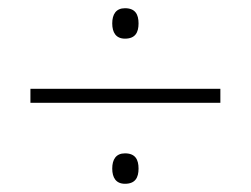

<svg xmlns="http://www.w3.org/2000/svg" viewBox="-20 -586 610 467"><path d="M284 -492C309 -492 317 -507 317 -529C317 -551 309 -566 284 -566C262 -566 253 -551 253 -529C253 -507 262 -492 284 -492ZM54 -336H516V-370H54ZM284 -139C309 -139 317 -154 317 -176C317 -198 309 -213 284 -213C262 -213 253 -198 253 -176C253 -154 262 -139 284 -139Z"/></svg>

Font: Noto Sans Myanmar UI ExtraLight
Style: Regular
Weight: 200
Designer: Monotype Design Team
Foundry: Monotype Imaging Inc.
Version: Version 2.103